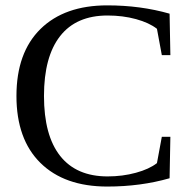

<svg xmlns="http://www.w3.org/2000/svg" viewBox="-20 -682 707 712"><path d="M143.1 -326.2Q143.1 -179.7 203.1 -103.8Q263.2 -27.8 378.9 -27.8Q434.6 -27.8 483.9 -41.3Q533.2 -54.7 562 -77.1L580.1 -174.8H611.8L608.9 -21Q501.5 9.8 377.9 9.8Q218.8 9.8 129.9 -77.9Q41 -165.5 41 -326.2Q41 -486.8 130.1 -574.5Q219.2 -662.1 377.9 -662.1Q501 -662.1 608.9 -631.3L611.8 -477.5H580.1L562 -575.2Q533.2 -597.7 484.4 -611.1Q435.5 -624.5 378.9 -624.5Q262.7 -624.5 202.9 -548.1Q143.1 -471.7 143.1 -326.2Z"/></svg>

Font: Tinos
Style: Regular
Weight: 400
Designer: Steve Matteson
Foundry: Monotype Imaging Inc.
Version: Version 1.23